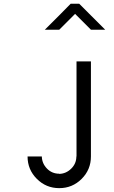

<svg xmlns="http://www.w3.org/2000/svg" viewBox="-20 -823 602 1010"><path d="M200 0Q200.8 36.7 227.1 63.8Q253.3 90.8 291.7 90.8V91.7Q327.5 90.8 354.6 64.2Q381.7 37.5 381.7 0H382.5V-500H458.3V0Q458.3 69.2 409.6 117.9Q360.8 166.7 291.7 166.7Q222.5 166.7 173.8 117.9Q125 69.2 125 0ZM396.7 -803.3 533.3 -666.7H458.3L375 -750L291.7 -666.7H215.8Q299.2 -749.2 351.7 -803.3Z"/></svg>

Font: 0xA000
Style: Regular
Weight: 400
Version: Version 0.1